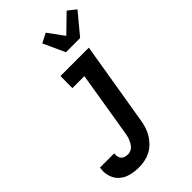

<svg xmlns="http://www.w3.org/2000/svg" viewBox="-367 -871 1187 1187"><g transform="rotate(-45 226.0 -278.0)"><path d="M104 223Q79 223 55 219.5Q31 216 10 207.5Q-11 199 -28.5 184Q-46 169 -56.5 148.5Q-67 128 -70.5 104.5Q-74 81 -70 56L-69 53H55V54Q53 67 55.5 80Q58 93 66 102Q74 111 86.5 114.5Q99 118 112 118Q123 118 135 113Q147 108 155.5 99Q164 90 170 79Q176 68 180.5 57Q185 46 187.5 34.5Q190 23 192 11L262 -415H157L158 -520H406L315 28Q311 53 303 78Q295 103 281 126Q267 149 247.5 168.5Q228 188 203.5 200.5Q179 213 154 218Q129 223 104 223ZM286 -600 221 -742 283 -774 359 -670 471 -779 524 -737 410 -600Z"/></g></svg>

Font: Iosevka Term Curly XBd Obl
Style: Regular
Weight: 800
Italic angle: -9°
Designer: Belleve Invis
Foundry: Belleve Invis
Version: Version 32.3.0